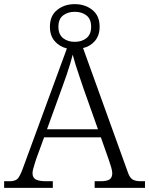

<svg xmlns="http://www.w3.org/2000/svg" viewBox="-22 -907 720 927"><path d="M-2 0V-32H23Q51 -32 62.5 -43.5Q74 -55 88 -93L301 -673Q265 -682 242 -708.5Q219 -735 219 -778Q219 -831 254 -859Q289 -887 339 -887Q389 -887 424 -859Q459 -831 459 -778Q459 -736 436.5 -709.5Q414 -683 379 -675L595 -76Q604 -49 618 -40.5Q632 -32 658 -32H678V0H435V-32H462Q495 -32 507.5 -41Q520 -50 520 -71Q520 -82 514.5 -100.5Q509 -119 503 -136L465 -244H191L153 -140Q150 -131 146 -118Q142 -105 138.5 -92.5Q135 -80 135 -71Q135 -49 151 -40.5Q167 -32 201 -32H233V0ZM205 -283H451L380 -483Q371 -511 361 -539.5Q351 -568 343 -594.5Q335 -621 329 -643Q324 -623 316.5 -598Q309 -573 300 -546.5Q291 -520 281 -493ZM339 -705Q373 -705 395.5 -723Q418 -741 418 -778Q418 -815 395.5 -832.5Q373 -850 339 -850Q305 -850 282.5 -832.5Q260 -815 260 -778Q260 -741 282.5 -723Q305 -705 339 -705Z"/></svg>

Font: Noto Serif Gujarati Light
Style: Regular
Weight: 300
Version: Version 2.102